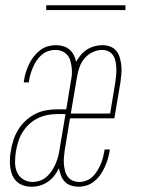

<svg xmlns="http://www.w3.org/2000/svg" viewBox="-20 -699 540 727"><path d="M100 8Q84 8 69.5 3.5Q55 -1 44 -11Q33 -21 27 -35Q21 -49 19 -64Q17 -79 17.5 -95Q18 -111 21 -127Q24 -147 30.5 -167.5Q37 -188 48.5 -207Q60 -226 76.5 -241.5Q93 -257 112.5 -267Q132 -277 153 -281Q174 -285 194 -285H231L248 -390Q251 -403 252 -416.5Q253 -430 251.5 -443Q250 -456 246.5 -468.5Q243 -481 235 -490.5Q227 -500 215 -505Q203 -510 189 -510Q176 -510 162.5 -505.5Q149 -501 138 -491.5Q127 -482 119 -470Q111 -458 105.5 -445.5Q100 -433 96 -420Q92 -407 90 -394Q90 -392 89.5 -390.5Q89 -389 89 -387H70Q70 -389 70.5 -391Q71 -393 71 -395Q73 -410 78 -425.5Q83 -441 90 -456Q97 -471 107.5 -484.5Q118 -498 131.5 -508.5Q145 -519 160.5 -523.5Q176 -528 192 -528Q206 -528 219.5 -524Q233 -520 243 -511.5Q253 -503 259.5 -490.5Q266 -478 268 -465Q276 -479 286 -491Q296 -503 309.5 -511.5Q323 -520 338 -524Q353 -528 368 -528Q384 -528 398 -522.5Q412 -517 421 -505.5Q430 -494 434 -479.5Q438 -465 439.5 -449.5Q441 -434 439.5 -418.5Q438 -403 436 -387L413 -251H245L225 -130Q223 -117 222 -103.5Q221 -90 222 -77.5Q223 -65 226 -52.5Q229 -40 236.5 -30Q244 -20 255.5 -15Q267 -10 280 -10Q293 -10 306.5 -15Q320 -20 330 -29.5Q340 -39 347.5 -51Q355 -63 360.5 -75.5Q366 -88 369.5 -101Q373 -114 375 -127Q376 -128 376 -129.5Q376 -131 376 -133H396Q395 -131 395 -129Q395 -127 395 -126Q392 -110 387.5 -95Q383 -80 376 -65Q369 -50 359.5 -36.5Q350 -23 337 -12.5Q324 -2 308.5 3Q293 8 278 8Q263 8 249 3.5Q235 -1 225.5 -11Q216 -21 211 -34Q206 -47 203 -62Q196 -47 185.5 -33.5Q175 -20 161 -10.5Q147 -1 131.5 3.5Q116 8 100 8Q100 8 100 8Q100 8 100 8ZM397 -269 417 -390Q419 -403 420 -416Q421 -429 420.5 -441.5Q420 -454 417.5 -466.5Q415 -479 408.5 -489Q402 -499 391 -504.5Q380 -510 367 -510Q349 -510 331 -501.5Q313 -493 300.5 -478.5Q288 -464 281.5 -446Q275 -428 272 -410L248 -269ZM103 -10Q117 -10 131.5 -15Q146 -20 157.5 -30.5Q169 -41 177 -53.5Q185 -66 191 -80Q197 -94 200.5 -108Q204 -122 206 -136L228 -267H194Q176 -267 157 -263Q138 -259 120.5 -250Q103 -241 88.5 -227Q74 -213 64 -196Q54 -179 48.5 -160.5Q43 -142 40 -124Q37 -104 37 -84.5Q37 -65 44 -48Q51 -31 67 -20.5Q83 -10 103 -10ZM155 -661V-679H455V-661Z"/></svg>

Font: Iosevka SS04 Thin Oblique
Style: Regular
Weight: 100
Italic angle: -9°
Monospace: yes
Designer: Belleve Invis
Foundry: Belleve Invis
Version: Version 19.0.0; ttfautohint (v1.8.4)